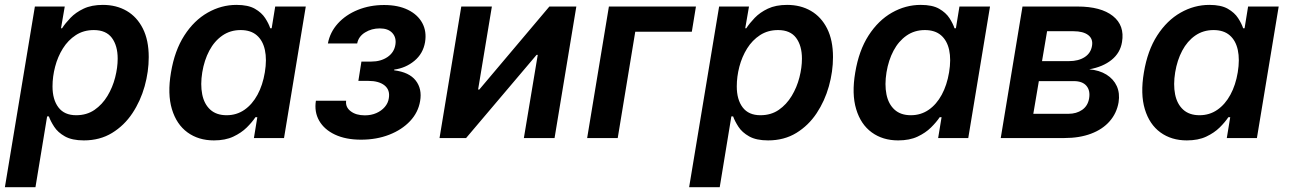

<svg xmlns="http://www.w3.org/2000/svg" viewBox="-32 -573 5350 797"><path d="M-11.7 204.1 112.8 -545.9H236.8L221.2 -455.6H225.6Q238.8 -476.1 260.5 -498.8Q282.2 -521.5 315.2 -537.1Q348.1 -552.7 395 -552.7Q451.2 -552.7 493.9 -527.8Q536.6 -502.9 561 -454.6Q585.4 -406.2 585.4 -335.9Q585.4 -275.9 568.4 -214.8Q551.3 -153.8 517.6 -103Q483.9 -52.2 433.3 -21.2Q382.8 9.8 315.9 9.8Q267.1 9.8 237.5 -6.8Q208 -23.4 192.9 -46.9Q177.7 -70.3 170.9 -89.8H163.6L115.2 204.1ZM284.2 -94.7Q328.1 -94.7 360.4 -116.9Q392.6 -139.2 414.1 -174.8Q435.5 -210.4 446 -251.5Q456.5 -292.5 456.5 -329.6Q456.5 -383.3 432.4 -415.8Q408.2 -448.2 357.4 -448.2Q314.9 -448.2 282.7 -427.2Q250.5 -406.2 229 -371.8Q207.5 -337.4 196.8 -296.1Q186 -254.9 186 -214.4Q186 -159.2 210.7 -127Q235.4 -94.7 284.2 -94.7Z M856 9.8Q792 9.8 746.3 -23.4Q700.7 -56.6 681.6 -119.9Q662.6 -183.1 677.7 -272Q692.9 -363.3 733.2 -425.8Q773.4 -488.3 830.1 -520.5Q886.7 -552.7 949.7 -552.7Q998 -552.7 1026.1 -536.6Q1054.2 -520.5 1068.8 -497.8Q1083.5 -475.1 1089.8 -455.6H1095.7L1110.4 -545.9H1237.3L1147 0H1022L1036.1 -86.4H1028.3Q1014.6 -65.9 992.2 -43.7Q969.7 -21.5 936.5 -5.9Q903.3 9.8 856 9.8ZM908.7 -94.7Q950.2 -94.7 982.7 -117.2Q1015.1 -139.6 1036.9 -179.7Q1058.6 -219.7 1067.4 -272.9Q1076.2 -326.2 1067.6 -365.5Q1059.1 -404.8 1033.9 -426.5Q1008.8 -448.2 966.8 -448.2Q923.8 -448.2 890.9 -425.3Q857.9 -402.3 836.9 -362.8Q815.9 -323.2 807.6 -272.9Q799.3 -221.7 807.4 -181.4Q815.4 -141.1 840.8 -117.9Q866.2 -94.7 908.7 -94.7Z M1466.8 6.8Q1403.3 6.8 1358.6 -14.2Q1314 -35.2 1293 -71.8Q1272 -108.4 1279.3 -154.8H1404.8Q1401.4 -128.4 1423.6 -111.3Q1445.8 -94.2 1482.4 -94.2Q1508.8 -94.2 1530 -103.5Q1551.3 -112.8 1565.2 -128.9Q1579.1 -145 1582 -165Q1587.9 -199.2 1564.5 -218.3Q1541 -237.3 1496.1 -237.3H1455.6L1468.3 -317.4H1509.3Q1548.8 -317.4 1576.7 -336.4Q1604.5 -355.5 1609.4 -388.2Q1613.8 -417.5 1596.4 -436.3Q1579.1 -455.1 1544.4 -455.1Q1510.3 -455.1 1483.2 -438.2Q1456.1 -421.4 1450.7 -392.6H1329.1Q1337.9 -439.5 1370.6 -475.6Q1403.3 -511.7 1453.4 -532Q1503.4 -552.2 1562.5 -552.2Q1620.6 -552.2 1661.4 -532.2Q1702.1 -512.2 1720.9 -477.5Q1739.7 -442.9 1732.4 -397.9Q1724.1 -350.1 1688 -320.3Q1651.9 -290.5 1604.5 -284.2L1604 -281.2Q1666.5 -273.4 1693.6 -238.8Q1720.7 -204.1 1711.9 -153.3Q1704.1 -106.4 1670.2 -70.3Q1636.2 -34.2 1583.5 -13.7Q1530.8 6.8 1466.8 6.8Z M2270 0H2142.6L2200.2 -345.2H2195.3L1902.8 0H1792.5L1882.8 -545.9H2009.8L1952.6 -201.2H1957.5L2248.5 -545.9H2360.4Z M2856.9 -545.9 2839.8 -441.4H2605L2532.2 0H2405.3L2495.6 -545.9Z M2828.6 204.1 2953.1 -545.9H3077.1L3061.5 -455.6H3065.9Q3079.1 -476.1 3100.8 -498.8Q3122.6 -521.5 3155.5 -537.1Q3188.5 -552.7 3235.4 -552.7Q3291.5 -552.7 3334.2 -527.8Q3377 -502.9 3401.4 -454.6Q3425.8 -406.2 3425.8 -335.9Q3425.8 -275.9 3408.7 -214.8Q3391.6 -153.8 3357.9 -103Q3324.2 -52.2 3273.7 -21.2Q3223.1 9.8 3156.2 9.8Q3107.4 9.8 3077.9 -6.8Q3048.3 -23.4 3033.2 -46.9Q3018.1 -70.3 3011.2 -89.8H3003.9L2955.6 204.1ZM3124.5 -94.7Q3168.5 -94.7 3200.7 -116.9Q3232.9 -139.2 3254.4 -174.8Q3275.9 -210.4 3286.4 -251.5Q3296.9 -292.5 3296.9 -329.6Q3296.9 -383.3 3272.7 -415.8Q3248.5 -448.2 3197.8 -448.2Q3155.3 -448.2 3123 -427.2Q3090.8 -406.2 3069.3 -371.8Q3047.9 -337.4 3037.1 -296.1Q3026.4 -254.9 3026.4 -214.4Q3026.4 -159.2 3051 -127Q3075.7 -94.7 3124.5 -94.7Z M3696.3 9.8Q3632.3 9.8 3586.7 -23.4Q3541 -56.6 3522 -119.9Q3502.9 -183.1 3518.1 -272Q3533.2 -363.3 3573.5 -425.8Q3613.8 -488.3 3670.4 -520.5Q3727.1 -552.7 3790 -552.7Q3838.4 -552.7 3866.5 -536.6Q3894.5 -520.5 3909.2 -497.8Q3923.8 -475.1 3930.2 -455.6H3936L3950.7 -545.9H4077.6L3987.3 0H3862.3L3876.5 -86.4H3868.7Q3855 -65.9 3832.5 -43.7Q3810.1 -21.5 3776.9 -5.9Q3743.7 9.8 3696.3 9.8ZM3749 -94.7Q3790.5 -94.7 3823 -117.2Q3855.5 -139.6 3877.2 -179.7Q3898.9 -219.7 3907.7 -272.9Q3916.5 -326.2 3908 -365.5Q3899.4 -404.8 3874.3 -426.5Q3849.1 -448.2 3807.1 -448.2Q3764.2 -448.2 3731.2 -425.3Q3698.2 -402.3 3677.2 -362.8Q3656.2 -323.2 3647.9 -272.9Q3639.6 -221.7 3647.7 -181.4Q3655.8 -141.1 3681.2 -117.9Q3706.5 -94.7 3749 -94.7Z M4122.1 0 4212.4 -545.9H4440.9Q4538.1 -545.9 4587.6 -506.6Q4637.2 -467.3 4625.5 -398.4Q4618.2 -353.5 4582.3 -324.5Q4546.4 -295.4 4489.3 -285.2Q4531.2 -281.7 4560.8 -263.4Q4590.3 -245.1 4603.8 -215.6Q4617.2 -186 4611.3 -148.4Q4603.5 -103 4574.2 -69.6Q4544.9 -36.1 4497.1 -18.1Q4449.2 0 4386.2 0ZM4257.3 -100.6H4402.8Q4436.5 -100.6 4460 -116.9Q4483.4 -133.3 4488.8 -163.6Q4494.6 -196.8 4478 -216.6Q4461.4 -236.3 4425.3 -236.3H4280.3ZM4293.5 -319.3H4405.8Q4444.8 -319.3 4470.5 -335.9Q4496.1 -352.5 4501 -382.8Q4505.9 -411.6 4485.1 -427.5Q4464.4 -443.4 4423.8 -443.4H4314.5Z M4894.5 9.8Q4830.6 9.8 4784.9 -23.4Q4739.3 -56.6 4720.2 -119.9Q4701.2 -183.1 4716.3 -272Q4731.4 -363.3 4771.7 -425.8Q4812 -488.3 4868.7 -520.5Q4925.3 -552.7 4988.3 -552.7Q5036.6 -552.7 5064.7 -536.6Q5092.8 -520.5 5107.4 -497.8Q5122.1 -475.1 5128.4 -455.6H5134.3L5148.9 -545.9H5275.9L5185.5 0H5060.5L5074.7 -86.4H5066.9Q5053.2 -65.9 5030.8 -43.7Q5008.3 -21.5 4975.1 -5.9Q4941.9 9.8 4894.5 9.8ZM4947.3 -94.7Q4988.8 -94.7 5021.2 -117.2Q5053.7 -139.6 5075.4 -179.7Q5097.2 -219.7 5106 -272.9Q5114.7 -326.2 5106.2 -365.5Q5097.7 -404.8 5072.5 -426.5Q5047.4 -448.2 5005.4 -448.2Q4962.4 -448.2 4929.4 -425.3Q4896.5 -402.3 4875.5 -362.8Q4854.5 -323.2 4846.2 -272.9Q4837.9 -221.7 4845.9 -181.4Q4854 -141.1 4879.4 -117.9Q4904.8 -94.7 4947.3 -94.7Z"/></svg>

Font: Inter SemiBold
Style: Italic
Weight: 600
Italic angle: -9.3988°
Designer: Rasmus Andersson
Foundry: rsms
Version: Version 4.001;git-66647c0bb